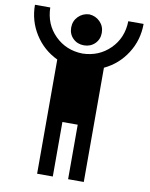

<svg xmlns="http://www.w3.org/2000/svg" viewBox="-95 -867 789 1013"><g transform="rotate(10 300.0 -360.0)"><path d="M9 -798Q9 -712 54 -641Q99 -570 175 -534V78H259V-214H341V78H425V-534Q501 -570 546 -641Q591 -712 591 -798H509Q507 -708 447.5 -649Q388 -590 300 -588Q212 -590 152.5 -649Q93 -708 91 -798ZM300 -798Q265 -796 241.5 -772Q218 -748 218 -713Q218 -678 241.5 -655Q265 -632 300 -632Q335 -632 358.5 -655Q382 -678 382 -713Q382 -748 358.5 -772Q335 -796 300 -798Z"/></g></svg>

Font: JetBrainsMono NF
Style: Regular
Weight: 400
Designer: Philipp Nurullin, Konstantin Bulenkov
Foundry: JetBrains
Version: Version 2.251; ttfautohint (v1.8.3);Nerd Fonts 2.2.2